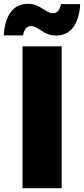

<svg xmlns="http://www.w3.org/2000/svg" viewBox="-49 -995 444 1015"><path d="M70 0H277V-750H70ZM73 -808C78 -839 92 -857 115 -857C155 -857 181 -807 247 -807C327 -807 369 -871 375 -973H273C268 -943 254 -925 231 -925C191 -925 165 -975 99 -975C19 -975 -23 -911 -29 -808Z"/></svg>

Font: Bounded
Style: Bold
Weight: 700
Designer: Vlad Churkin
Version: Version 3.0